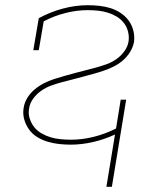

<svg xmlns="http://www.w3.org/2000/svg" viewBox="-20 -548 640 738"><path d="M389 170 422 -31Q381 -12 337.5 -2Q294 8 252 8Q229 8 206.5 5.5Q184 3 162.5 -3.5Q141 -10 122.5 -21.5Q104 -33 91.5 -50.5Q79 -68 73 -89.5Q67 -111 71 -134Q74 -154 85.5 -172.5Q97 -191 114 -205Q131 -219 150 -228.5Q169 -238 189 -244.5Q209 -251 229 -256.5Q249 -262 269 -267.5Q289 -273 309.5 -278Q330 -283 349.5 -288.5Q369 -294 389 -301Q409 -308 427 -320.5Q445 -333 458 -351Q471 -369 474 -388Q477 -408 472 -427Q467 -446 455.5 -460.5Q444 -475 428 -484.5Q412 -494 394 -499.5Q376 -505 356.5 -507Q337 -509 317 -509Q275 -509 231.5 -498Q188 -487 148 -466L129 -355H108L129 -478Q173 -502 221.5 -515Q270 -528 317 -528Q340 -528 362.5 -525.5Q385 -523 405.5 -516.5Q426 -510 444 -498Q462 -486 474.5 -469Q487 -452 492.5 -430.5Q498 -409 495 -386Q491 -366 479.5 -347.5Q468 -329 451.5 -315Q435 -301 415.5 -291.5Q396 -282 376.5 -275.5Q357 -269 336.5 -263.5Q316 -258 296.5 -252.5Q277 -247 256.5 -242Q236 -237 216 -231.5Q196 -226 176.5 -219Q157 -212 139 -199.5Q121 -187 108 -169.5Q95 -152 92 -132Q88 -112 94 -93Q100 -74 111.5 -59.5Q123 -45 139.5 -35.5Q156 -26 174 -20.5Q192 -15 212.5 -13Q233 -11 253 -11Q296 -11 340 -22Q384 -33 426 -54L444 -165H465L410 170Z"/></svg>

Font: Iosevka HT Thin Extended
Style: Italic
Weight: 100
Width: 7
Italic angle: -9°
Monospace: yes
Designer: Belleve Invis
Foundry: Belleve Invis
Version: Version 32.3.0; ttfautohint (v1.8.4)